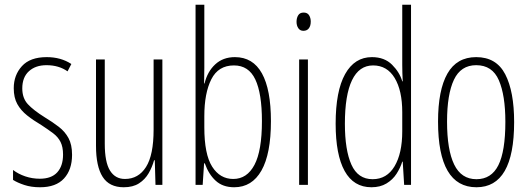

<svg xmlns="http://www.w3.org/2000/svg" viewBox="-20 -780 2235 810"><path d="M284 -127Q284 -64 250 -27Q216 10 149 10Q112 10 83 0.5Q54 -9 35 -21V-63Q57 -46 86.5 -36Q116 -26 148 -26Q197 -26 221.5 -53Q246 -80 246 -128Q246 -160 235.5 -181Q225 -202 204.5 -217.5Q184 -233 155 -252Q121 -272 94.5 -293Q68 -314 53 -341Q38 -368 38 -408Q38 -463 72.5 -501Q107 -539 177 -539Q237 -539 281 -510L265 -479Q228 -505 176 -505Q130 -505 102 -479.5Q74 -454 74 -407Q74 -366 97.5 -340.5Q121 -315 169 -285Q202 -265 228 -245Q254 -225 269 -197.5Q284 -170 284 -127Z M665 -529V0H636L633 -104H630Q622 -75 607 -49Q592 -23 566.5 -6.5Q541 10 502 10Q441 10 413 -34Q385 -78 385 -165V-529H422V-174Q422 -96 444 -60.5Q466 -25 507 -25Q564 -25 596 -75.5Q628 -126 628 -233V-529Z M842 -494Q842 -477 841.5 -459.5Q841 -442 841 -428H843Q855 -478 888 -508.5Q921 -539 971 -539Q1047 -539 1085 -470.5Q1123 -402 1123 -269Q1123 -131 1083 -60.5Q1043 10 968 10Q920 10 890 -17.5Q860 -45 844 -91H841L835 0H805V-760H842ZM967 -504Q901 -504 871.5 -445.5Q842 -387 842 -290V-243Q842 -129 875 -77Q908 -25 964 -25Q1022 -25 1053.5 -84.5Q1085 -144 1085 -269Q1085 -386 1057 -445Q1029 -504 967 -504Z M1261 -727Q1277 -727 1284 -715.5Q1291 -704 1291 -689Q1291 -671 1283 -660.5Q1275 -650 1260 -650Q1246 -650 1238.5 -661Q1231 -672 1231 -688Q1231 -704 1238 -715.5Q1245 -727 1261 -727ZM1279 -529V0H1242V-529Z M1547 10Q1472 10 1434 -58.5Q1396 -127 1396 -258Q1396 -396 1436 -467.5Q1476 -539 1549 -539Q1602 -539 1634 -507Q1666 -475 1677 -437H1679Q1678 -456 1677.5 -473Q1677 -490 1677 -506V-760H1714V0H1685L1679 -98H1677Q1669 -72 1653 -47Q1637 -22 1610.5 -6Q1584 10 1547 10ZM1552 -24Q1612 -24 1644.5 -78.5Q1677 -133 1677 -226V-307Q1677 -398 1645 -451Q1613 -504 1554 -504Q1495 -504 1465 -441.5Q1435 -379 1435 -258Q1435 -147 1462.5 -85.5Q1490 -24 1552 -24Z M2149 -265Q2149 10 1990 10Q1828 10 1828 -267Q1828 -400 1867.5 -469.5Q1907 -539 1989 -539Q2074 -539 2111.5 -466.5Q2149 -394 2149 -265ZM1866 -267Q1866 -148 1896 -86Q1926 -24 1990 -24Q2053 -24 2082.5 -83Q2112 -142 2112 -266Q2112 -378 2084.5 -441.5Q2057 -505 1989 -505Q1924 -505 1895 -443.5Q1866 -382 1866 -267Z"/></svg>

Font: Noto Sans Lao Looped ExtraCondensed ExtraLight
Style: Regular
Weight: 200
Width: 2
Designer: Mark Frömberg, Ben Mitchell
Foundry: The Fontpad Ltd
Version: Version 1.002; ttfautohint (v1.8.4.7-5d5b)